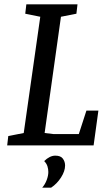

<svg xmlns="http://www.w3.org/2000/svg" viewBox="-20 -668 497 882"><path d="M13 0 18 -43 89 -57 165 -591 96 -605 101 -648H336L331 -605L260 -591L185 -57L227 -52H342L377 -160H432L410 0ZM174 194Q187 179 194.5 159Q202 139 202 122Q202 109 198 96Q194 83 183 72Q195 60 208 53.5Q221 47 234 47Q259 47 269 61Q279 75 279 92Q279 118 260.5 147Q242 176 215 194Z"/></svg>

Font: Faustina Medium
Style: Italic
Weight: 500
Italic angle: -8°
Designer: Alfonso Garcia
Foundry: http://www.omnibus-type.com
Version: Version 1.200